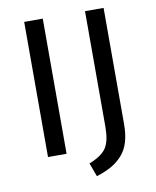

<svg xmlns="http://www.w3.org/2000/svg" viewBox="-90 -758 781 964"><g transform="rotate(-10 300.0 -276.0)"><path d="M194.8 -689V0H100.1V-689ZM504.9 -689V-96.2Q504.9 -43.5 492.9 -4.4Q481 34.7 456.3 61.5Q431.6 88.4 400.6 105.7Q369.6 123 325.2 137.2L299.8 67.9Q366.2 41.5 388.2 6.1Q410.2 -29.3 410.2 -100.1V-689Z"/></g></svg>

Font: FiraGO
Style: Regular
Weight: 400
Designer: bBox Type
Foundry: bBox Type GmbH
Version: Version 1.001;PS 001.001;hotconv 1.0.88;makeotf.lib2.5.64775